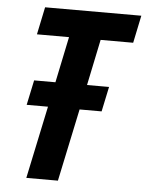

<svg xmlns="http://www.w3.org/2000/svg" viewBox="-52 -756 610 799"><g transform="rotate(5 253.0 -357.0)"><path d="M88 0 152 -303H63L85 -407H174L214 -599H80L104 -714H506L482 -599H346L306 -407H398L376 -303H284L220 0Z"/></g></svg>

Font: Noto Sans Condensed
Style: Bold Italic
Weight: 700
Width: 3
Italic angle: -12°
Designer: Monotype Design Team
Foundry: Monotype Imaging Inc.
Version: Version 2.013; ttfautohint (v1.8.4.7-5d5b)